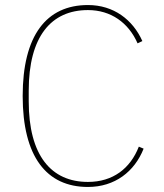

<svg xmlns="http://www.w3.org/2000/svg" viewBox="-20 -730 650 762"><path d="M329 12C436 12 514 -49 550 -140L531 -148C497 -61 428 -8 329 -8C183 -8 94 -113 94 -328V-370C94 -585 183 -690 329 -690C420 -690 490 -640 526 -558L545 -567C507 -652 431 -710 329 -710C164 -710 70 -589 70 -349C70 -109 164 12 329 12Z"/></svg>

Font: IBM Plex Thai Looped Thin
Style: Regular
Weight: 100
Designer: Mike Abbink, Paul van der Laan, Pieter van Rosmalen, Ben Mitchell, Mark Frömberg
Foundry: Bold Monday
Version: Version 1.0